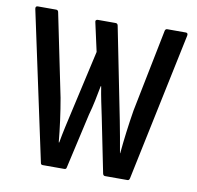

<svg xmlns="http://www.w3.org/2000/svg" viewBox="-75 -732 829 809"><g transform="rotate(10 339.5 -327.5)"><path d="M159 0Q151 0 150 -8L14 -643Q12 -655 23 -655H101Q109 -655 111 -647L184 -292Q192 -247 198.5 -198.5Q205 -150 209 -106H211Q217 -140 224.5 -174Q232 -208 240 -243L300 -509L273 -631Q271 -637 274 -640Q277 -643 281 -643H358Q366 -643 368 -634L446 -243Q453 -208 459 -174Q465 -140 471 -106H472Q476 -150 482 -197Q488 -244 496 -293L567 -647Q569 -655 577 -655H656Q666 -655 664 -643L531 -9Q529 0 522 0H426Q418 0 416 -9L369 -242Q362 -275 355.5 -306.5Q349 -338 344 -370H342Q336 -338 329.5 -306.5Q323 -275 314 -243L261 -9Q260 0 252 0Z"/></g></svg>

Font: Sofia Sans Condensed SemiBold
Style: Regular
Weight: 600
Designer: Botio Nikoltchev, Ani Petrova
Foundry: lettersoup
Version: Version 4.101